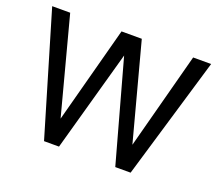

<svg xmlns="http://www.w3.org/2000/svg" viewBox="-108 -779 1060 930"><g transform="rotate(20 422.5 -314.0)"><path d="M645.5 0H566.4L421.9 -522.5L276.4 0H199.2L12.7 -627.9H105.5L237.3 -129.9L370.1 -627.9H474.6L607.4 -129.9L739.3 -627.9H832Z"/></g></svg>

Font: Myanmar PaOh One
Style: Regular
Weight: 400
Designer: Debbi Hosken
Foundry: SIL
Version: Version 2.8